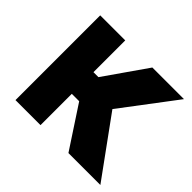

<svg xmlns="http://www.w3.org/2000/svg" viewBox="-129 -687 846 846"><g transform="rotate(45 294.5 -264.0)"><path d="M56 0H212V-195H258L386 0H585L386 -274L578 -528H381L243 -330H212V-528H56Z"/></g></svg>

Font: Aerodynamic
Style: Bd
Weight: 500
Designer: Google
Version: Version 2.000980; 2014